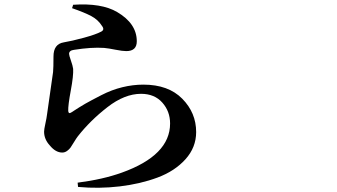

<svg xmlns="http://www.w3.org/2000/svg" viewBox="-20 -805 1540 878"><path d="M446.3 -686.5Q428.7 -714.8 397.5 -731.4Q366.2 -748 309.6 -767.6L314.5 -783.2Q444.3 -792 515.6 -750Q605.5 -697.3 605.5 -616.2Q605.5 -571.3 557.6 -571.3Q540 -571.3 508.3 -577.6Q476.6 -584 456.1 -585.9Q398.4 -589.8 318.4 -577.1Q295.9 -574.2 295.9 -558.6Q295.9 -551.8 304.2 -528.3Q312.5 -504.9 314.5 -490.2Q316.4 -459 303.7 -391.1Q291 -323.2 292 -297.9Q293 -283.2 304.7 -290Q346.7 -317.4 370.6 -331.1Q394.5 -344.7 442.9 -369.6Q491.2 -394.5 539.6 -406.2Q587.9 -418 635.7 -418Q750 -418 813.5 -353.5Q877 -289.1 877 -201.2Q877 -130.9 828.1 -76.7Q779.3 -22.5 700.7 6.8Q622.1 36.1 527.3 47.4Q432.6 58.6 336.9 49.8L335 30.3Q450.2 15.6 537.1 -15.6Q757.8 -94.7 757.8 -240.2Q757.8 -295.9 722.2 -335.9Q686.5 -376 625 -376Q549.8 -376 471.2 -314.9Q392.6 -253.9 335.9 -181.6Q329.1 -172.9 318.8 -155.8Q308.6 -138.7 302.7 -130.4Q296.9 -122.1 286.6 -114.7Q276.4 -107.4 264.6 -107.4Q234.4 -107.4 208 -139.6Q181.6 -168 181.6 -203.1Q181.6 -212.9 187.5 -239.7Q193.4 -266.6 195.3 -283.2Q220.7 -459 222.7 -475.6Q224.6 -495.1 224.6 -546.9Q224.6 -603.5 271.5 -611.3Q307.6 -617.2 363.3 -632.3Q418.9 -647.5 442.4 -660.2Q460 -668.9 446.3 -686.5Z"/></svg>

Font: Bpmf Zihi Serif Bold
Style: Bold
Weight: 700
Foundry: But Ko
Version: Version 1.320